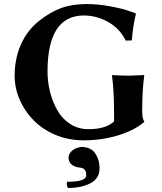

<svg xmlns="http://www.w3.org/2000/svg" viewBox="-20 -678 793 941"><path d="M315.9 97.2V92.8Q317.9 72.8 335.4 58.8Q353 44.9 379.9 42H386.2Q425.3 45.9 442.9 68.8Q467.8 101.1 467.8 147Q467.8 196.8 423.3 220Q378.9 243.2 314 243.2Q309.1 239.3 307.6 229.7Q306.2 220.2 309.1 212.9Q403.3 212.9 402.8 181.2Q402.8 147 375 144Q318.8 138.2 315.9 97.2ZM539.1 -117.2Q539.1 -236.3 528.8 -307.1L530.8 -310.1Q578.6 -307.1 612.8 -307.1L686 -310.1L687 -307.1Q677.2 -241.2 676.8 -137.2Q676.8 -95.2 687 -83V-80.1Q637.2 -38.1 557.6 -14.2Q478 9.8 390.1 9.8Q280.3 9.8 193.8 -47.9Q128.9 -91.8 90.3 -161.4Q51.8 -231 51.8 -307.1Q51.8 -391.1 82.8 -460.4Q113.8 -529.8 170.9 -575.2Q225.1 -618.2 279.1 -638.2Q333 -658.2 404.8 -658.2Q459 -658.2 519 -647.2Q579.1 -636.2 611.3 -624.5L644 -612.8L646 -609.9Q630.9 -545.9 626 -480L596.2 -479Q567.4 -538.1 510.3 -570.1Q453.1 -602.1 391.1 -602.1Q212.9 -602.1 212.9 -327.1Q212.9 -276.4 225.3 -227.3Q237.8 -178.2 261.5 -136.7Q285.2 -95.2 324.5 -70.1Q363.8 -44.9 413.1 -44.9Q499 -44.9 539.1 -83Z"/></svg>

Font: Linux Biolinum O
Style: Bold
Weight: 700
Designer: Philipp H. Poll
Foundry: Philipp H. Poll
Version: Version 1.3.2